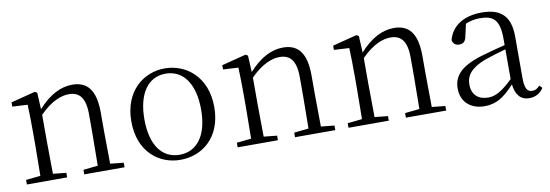

<svg xmlns="http://www.w3.org/2000/svg" viewBox="-46 -815 3199 1117"><g transform="rotate(-10 1553.0 -256.0)"><path d="M467 0H620V-27L541 -35L539 -227V-338C539 -474 489 -526 403 -526C337 -526 269 -494 200 -417L195 -515L182 -523L38 -486V-461L128 -456C130 -406 131 -353 131 -285V-227L129 -36L43 -27V0H281V-27L203 -35L201 -227V-384C271 -455 331 -475 374 -475C434 -475 470 -440 470 -339V-227L468 -36L382 -27V0Z M949 14C1076 14 1195 -74 1195 -255C1195 -435 1074 -526 949 -526C825 -526 705 -435 705 -255C705 -75 823 14 949 14ZM949 -16C846 -16 782 -101 782 -254C782 -407 846 -495 949 -495C1052 -495 1117 -407 1117 -254C1117 -101 1052 -16 949 -16Z M1712 0H1865V-27L1786 -35L1784 -227V-338C1784 -474 1734 -526 1648 -526C1582 -526 1514 -494 1445 -417L1440 -515L1427 -523L1283 -486V-461L1373 -456C1375 -406 1376 -353 1376 -285V-227L1374 -36L1288 -27V0H1526V-27L1448 -35L1446 -227V-384C1516 -455 1576 -475 1619 -475C1679 -475 1715 -440 1715 -339V-227L1713 -36L1627 -27V0Z M2367 0H2520V-27L2441 -35L2439 -227V-338C2439 -474 2389 -526 2303 -526C2237 -526 2169 -494 2100 -417L2095 -515L2082 -523L1938 -486V-461L2028 -456C2030 -406 2031 -353 2031 -285V-227L2029 -36L1943 -27V0H2181V-27L2103 -35L2101 -227V-384C2171 -455 2231 -475 2274 -475C2334 -475 2370 -440 2370 -339V-227L2368 -36L2282 -27V0Z M3010 13C3045 13 3074 -2 3094 -33L3079 -49C3063 -32 3051 -26 3034 -26C3005 -26 2990 -45 2990 -111V-354C2990 -476 2934 -526 2822 -526C2715 -526 2643 -479 2622 -398C2626 -377 2640 -365 2662 -365C2685 -365 2700 -376 2705 -407L2721 -478C2750 -490 2778 -495 2805 -495C2885 -495 2921 -466 2921 -354V-316C2876 -305 2827 -292 2783 -279C2655 -241 2608 -190 2608 -114C2608 -31 2668 14 2745 14C2817 14 2862 -18 2923 -83C2930 -23 2957 13 3010 13ZM2921 -115C2855 -52 2817 -32 2775 -32C2717 -32 2679 -64 2679 -126C2679 -179 2711 -221 2797 -253C2834 -266 2878 -279 2921 -291Z"/></g></svg>

Font: Noto Serif HK Light
Style: Regular
Weight: 300
Designer: Ryoko NISHIZUKA 西塚涼子 (kana & ideographs); Frank Grießhammer (Latin, Greek & Cyrillic); Wenlong ZHANG 张文龙 (bopomofo); San
Foundry: Adobe
Version: Version 2.001;hotconv 1.1.0;makeotfexe 2.6.0